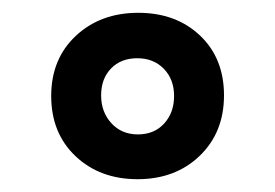

<svg xmlns="http://www.w3.org/2000/svg" viewBox="-20 -729 430 300"><path d="M153.5 -622Q138 -606 138 -580Q138 -554 154 -536.5Q170 -519 195.5 -519Q221 -519 236.5 -536Q252 -553 252 -579Q252 -605 236 -621.5Q220 -638 194.5 -638Q169 -638 153.5 -622ZM98 -485Q60 -521 60 -579Q60 -637 98.5 -673Q137 -709 196 -709Q255 -709 292.5 -673.5Q330 -638 330 -580Q330 -522 292 -485.5Q254 -449 195 -449Q136 -449 98 -485Z"/></svg>

Font: Karma
Style: Bold
Weight: 700
Designer: Joana Correia
Foundry: Indian Type Foundry
Version: Version 1.202;PS 1.0;hotconv 1.0.78;makeotf.lib2.5.61930; tt